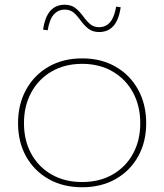

<svg xmlns="http://www.w3.org/2000/svg" viewBox="-20 -781 692 809"><path d="M326 8Q245.5 8 184.8 -26.5Q124 -61 90 -121.8Q56 -182.5 56 -262Q56 -341.5 90 -403.2Q124 -465 184.8 -500Q245.5 -535 326 -535Q406.5 -535 467.2 -500Q528 -465 562 -403.2Q596 -341.5 596 -262Q596 -182.5 562 -121.8Q528 -61 467.2 -26.5Q406.5 8 326 8ZM326 -14Q399 -14 454.2 -45.5Q509.5 -77 540.2 -133Q571 -189 571 -262Q571 -335 540.2 -391.5Q509.5 -448 454.2 -480Q399 -512 326 -512Q253 -512 197.8 -480Q142.5 -448 111.8 -391.5Q81 -335 81 -262Q81 -189 111.8 -133Q142.5 -77 197.8 -45.5Q253 -14 326 -14ZM469.5 -753 488.5 -750.5Q480.5 -696 457.5 -671Q434.5 -646 398 -646Q372 -646 354.5 -658.5Q337 -671 319 -695.5Q302 -719 287.8 -729.8Q273.5 -740.5 253 -740.5Q225 -740.5 206.8 -720Q188.5 -699.5 181 -653.5L161.5 -656Q169.5 -710.5 192.5 -735.8Q215.5 -761 252 -761Q278.5 -761 295.8 -748.5Q313 -736 331.5 -711Q348.5 -688 362.8 -677.2Q377 -666.5 397.5 -666.5Q425.5 -666.5 443.5 -687Q461.5 -707.5 469.5 -753Z"/></svg>

Font: Hepta Slab ExtraLight
Style: Regular
Weight: 200
Designer: Michael LaGattuta
Foundry: Michael LaGattuta
Version: Version 1.100